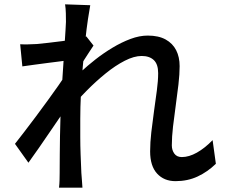

<svg xmlns="http://www.w3.org/2000/svg" viewBox="-20 -821 1040 885"><path d="M975 -66Q937 -29 891 -7.5Q845 14 789 14Q736 14 704 -21Q672 -56 672 -123Q672 -164 677.5 -212Q683 -260 690 -309.5Q697 -359 703 -404Q709 -449 709 -484Q709 -525 689 -544Q669 -563 633 -563Q598 -563 555 -541Q512 -519 467 -482.5Q422 -446 380 -403.5Q338 -361 305 -320L306 -443Q324 -463 353.5 -490.5Q383 -518 420 -547Q457 -576 498.5 -601Q540 -626 581.5 -641.5Q623 -657 661 -657Q711 -657 743.5 -639Q776 -621 792 -589.5Q808 -558 808 -516Q808 -479 802.5 -431.5Q797 -384 790 -334.5Q783 -285 777.5 -237.5Q772 -190 772 -151Q772 -129 783.5 -113Q795 -97 818 -97Q851 -97 887.5 -117.5Q924 -138 960 -175ZM294 -543Q281 -541 256 -538Q231 -535 201 -531Q171 -527 140.5 -523Q110 -519 83 -515L73 -617Q92 -616 109 -616.5Q126 -617 148 -618Q170 -620 201.5 -623.5Q233 -627 267 -631.5Q301 -636 331 -641.5Q361 -647 378 -653L411 -611Q403 -599 391.5 -581.5Q380 -564 368.5 -546Q357 -528 349 -514L306 -355Q289 -329 264.5 -293Q240 -257 213 -217.5Q186 -178 159.5 -139.5Q133 -101 111 -71L49 -158Q67 -181 92.5 -214Q118 -247 145.5 -284Q173 -321 200 -358Q227 -395 249 -426.5Q271 -458 284 -479L287 -520ZM284 -720Q284 -739 283.5 -760Q283 -781 280 -801L396 -797Q392 -776 385.5 -733Q379 -690 373 -633Q367 -576 361.5 -513Q356 -450 353 -388Q350 -326 350 -273Q350 -230 350 -190Q350 -150 351.5 -110Q353 -70 355 -24Q356 -11 357.5 8.5Q359 28 360 44H252Q254 28 254.5 9Q255 -10 255 -22Q255 -70 255.5 -109.5Q256 -149 256.5 -191.5Q257 -234 259 -292Q259 -315 261 -352Q263 -389 266 -434Q269 -479 272 -525Q275 -571 277.5 -612Q280 -653 282 -682Q284 -711 284 -720Z"/></svg>

Font: Noto Sans KR Medium
Style: Regular
Weight: 500
Designer: Ryoko NISHIZUKA  (kana, bopomofo & ideographs); Paul D. Hunt (Latin, Greek & Cyrillic); Sandoll Communications , Soo-you
Foundry: Adobe
Version: Version 2.004-H2;hotconv 1.0.118;makeotfexe 2.5.65603